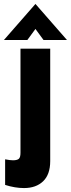

<svg xmlns="http://www.w3.org/2000/svg" viewBox="-51 -740 360 975"><path d="M-25 199V69Q0 74 15 74Q35 74 44 67Q53 60 53 36V-493H204V78Q204 146 168 180.5Q132 215 71 215Q25 215 -25 199ZM129 -720 289 -537H170L129 -593L88 -537H-31Z"/></svg>

Font: Hanken Grotesk Black
Style: Regular
Weight: 900
Designer: Alfredo Marco Pradil
Foundry: Hanken Design Co.
Version: Version 3.014